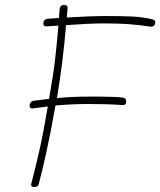

<svg xmlns="http://www.w3.org/2000/svg" viewBox="-20 -765 650 779"><path d="M610 -675Q610 -666 604.5 -661Q599 -656 590 -657Q543 -664 502 -667Q461 -670 400 -670Q344 -670 248 -663Q236 -515 211 -367Q269 -373 339 -373H384Q447 -373 478 -369Q492 -367 492 -356Q492 -345 488 -341.5Q484 -338 474 -339Q421 -343 337 -343Q271 -343 205 -337Q187 -233 168 -147Q149 -61 137 -18Q136 -12 130.5 -9Q125 -6 119 -6Q112 -6 108.5 -9.5Q105 -13 107 -20Q126 -94 140.5 -157.5Q155 -221 174 -333L111 -325Q100 -325 100 -335Q100 -343 104.5 -349Q109 -355 116 -356L179 -364Q196 -460 203.5 -524Q211 -588 217 -661L169 -658H167Q156 -658 156 -669Q156 -688 176 -689L219 -692L222 -727Q224 -745 240 -745Q257 -745 254 -728L251 -694Q353 -700 402 -700Q475 -700 516 -698Q557 -696 597 -687Q610 -684 610 -675Z"/></svg>

Font: Mali ExtraLight
Style: Italic
Weight: 275
Italic angle: -10°
Version: Version 1.000; ttfautohint (v1.6)